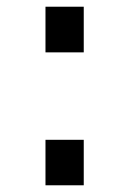

<svg xmlns="http://www.w3.org/2000/svg" viewBox="-20 -552 384 572"><path d="M229.5 -396H115.5V-532H229.5ZM229.5 0H115.5V-135.5H229.5Z"/></svg>

Font: Myanmar Ethnic
Style: Regular
Weight: 400
Designer: Khon Soe Zaw Thu
Foundry: PaOh Unicode khonsoezawthu@gmail.com and @hotmail.com
Version: Version 1.01 September 27, 2016